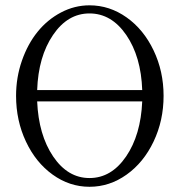

<svg xmlns="http://www.w3.org/2000/svg" viewBox="-20 -696 682 729"><path d="M319.8 13.2Q244.1 13.2 179.9 -33Q115.7 -79.1 78.4 -158.7Q41 -238.3 41 -332Q41 -401.9 63.2 -465.6Q85.4 -529.3 122.8 -575.4Q160.2 -621.6 211.7 -648.7Q263.2 -675.8 319.8 -675.8Q396 -675.8 460.7 -629.9Q525.4 -584 563.2 -504.6Q601.1 -425.3 601.1 -332Q601.1 -238.3 563.2 -158.7Q525.4 -79.1 460.7 -33Q396 13.2 319.8 13.2ZM319.8 -645Q236.8 -645 181.2 -563Q125.5 -481 121.1 -354H520Q515.6 -481 459.5 -563Q403.3 -645 319.8 -645ZM319.8 -20Q402.8 -20 458.7 -101.8Q514.6 -183.6 520 -311H121.1Q126.5 -183.6 181.9 -101.8Q237.3 -20 319.8 -20Z"/></svg>

Font: Junicode SmCond Light
Style: Regular
Weight: 300
Width: 4
Designer: Peter S. Baker
Version: Version 2.206